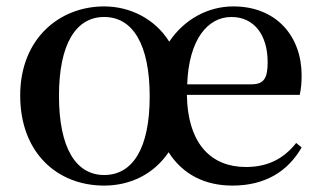

<svg xmlns="http://www.w3.org/2000/svg" viewBox="-20 -563 1003 599"><path d="M305 -17C217 -17 164 -101 164 -264C164 -426 217 -510 305 -510C394 -510 447 -425 447 -262C447 -100 394 -17 305 -17ZM305 16C387 16 460 -20 506 -88C550 -19 619 16 705 16C807 16 878 -28 921 -103L904 -117C866 -69 817 -42 747 -42C642 -42 566 -110 563 -267H915C919 -284 921 -303 921 -328C921 -449 843 -543 708 -543C629 -543 555 -503 508 -433C463 -505 385 -543 305 -543C166 -543 43 -443 43 -265C43 -87 158 16 305 16ZM564 -300C569 -440 628 -510 702 -510C772 -510 815 -455 815 -369C815 -320 804 -300 765 -300Z"/></svg>

Font: Noto Serif SC SemiBold
Style: Regular
Weight: 600
Designer: Ryoko NISHIZUKA 西塚涼子 (kana & ideographs); Frank Grießhammer (Latin, Greek & Cyrillic); Wenlong ZHANG 张文龙 (bopomofo); San
Foundry: Adobe
Version: Version 2.001;hotconv 1.1.0;makeotfexe 2.6.0